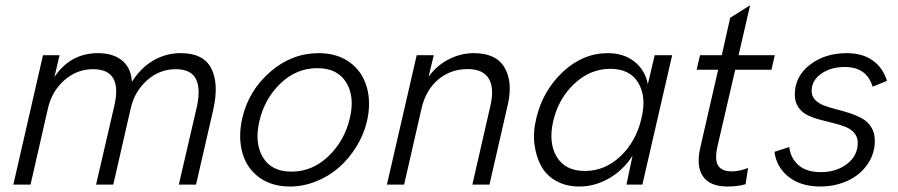

<svg xmlns="http://www.w3.org/2000/svg" viewBox="-20 -696 3386 724"><path d="M30.3 0 142.1 -487.8H204.6L185.1 -405.3Q245.1 -495.6 350.1 -495.6Q406.2 -495.6 440.2 -468Q474.1 -440.4 477.5 -387.7Q511.7 -441.4 559.1 -468.5Q606.4 -495.6 661.6 -495.6Q747.1 -495.6 776.6 -438.2Q806.2 -380.9 784.2 -282.7L719.2 0H654.3L719.2 -279.8Q738.3 -355.5 720.2 -395.3Q702.1 -435.1 642.6 -435.1Q581.5 -435.1 534.4 -393.1Q487.3 -351.1 472.7 -286.6L407.2 0H342.3L411.1 -297.4Q442.9 -435.1 331.1 -435.1Q269.5 -435.1 222.4 -393.3Q175.3 -351.6 160.6 -286.6L95.2 0Z M1073.2 7.3Q1004.4 7.3 957.3 -27.1Q910.2 -61.5 893.8 -120.4Q877.4 -179.2 893.6 -251Q918 -355 999.3 -425.3Q1080.6 -495.6 1182.1 -495.6Q1251 -495.6 1298.3 -461.4Q1345.7 -427.2 1362.8 -368.4Q1379.9 -309.6 1363.8 -238.8Q1351.6 -188 1323.7 -142.8Q1295.9 -97.7 1258.1 -64.5Q1220.2 -31.2 1171.9 -12Q1123.5 7.3 1073.2 7.3ZM1079.1 -48.8Q1157.7 -48.8 1218.5 -106.9Q1279.3 -165 1299.3 -251Q1318.4 -331.5 1285.4 -385.3Q1252.4 -439 1176.3 -439Q1098.1 -439 1038.1 -381.8Q978 -324.7 958 -238.8Q939 -157.2 971.2 -103Q1003.4 -48.8 1079.1 -48.8Z M1439 0 1551.3 -487.8H1615.7L1596.2 -407.2Q1628.9 -450.7 1673.6 -473.1Q1718.3 -495.6 1766.6 -495.6Q1849.6 -495.6 1881.6 -442.9Q1913.6 -390.1 1896 -306.6L1825.7 0H1761.2L1829.1 -296.4Q1844.7 -363.8 1823 -399.7Q1801.3 -435.5 1743.2 -435.5Q1679.2 -435.5 1632.3 -396Q1585.4 -356.4 1569.3 -286.1L1503.9 0Z M2164.6 7.3Q2115.7 7.3 2078.6 -12.9Q2041.5 -33.2 2021.7 -68.1Q2002 -103 1995.6 -150.1Q1989.3 -197.3 2002.4 -250.5Q2026.9 -354 2102.3 -424.8Q2177.7 -495.6 2272.5 -495.6Q2331.5 -495.6 2372.1 -463.9Q2412.6 -432.1 2422.9 -378.4L2448.7 -487.8H2514.6L2402.3 0H2342.3L2365.2 -108.9Q2330.1 -54.2 2276.6 -23.4Q2223.1 7.3 2164.6 7.3ZM2185.5 -51.3Q2261.7 -51.3 2320.6 -107.7Q2379.4 -164.1 2398.9 -250.5Q2418.5 -331.1 2386.7 -383.8Q2355 -436.5 2281.7 -436.5Q2205.6 -436.5 2145.5 -380.1Q2085.4 -323.7 2065.9 -238.3Q2047.4 -157.2 2079.6 -104.2Q2111.8 -51.3 2185.5 -51.3Z M2723.1 7.3Q2657.2 7.3 2630.9 -30.8Q2604.5 -68.8 2620.6 -139.2L2688 -433.1H2606.9L2619.6 -487.8H2701.7L2733.4 -628.9L2808.6 -676.3L2765.1 -487.8H2901.4L2889.2 -433.1H2752.4L2685.5 -144.5Q2674.3 -94.2 2687.7 -72Q2701.2 -49.8 2739.3 -49.8Q2768.6 -49.8 2800.8 -62.5L2791.5 -1.5Q2762.7 7.3 2723.1 7.3Z M3072.8 7.3Q3000 7.3 2953.9 -29.1Q2907.7 -65.4 2900.4 -123.5L2956.1 -141.6Q2961.4 -98.6 2991.5 -72.8Q3021.5 -46.9 3075.2 -46.9Q3133.8 -46.9 3174.1 -77.9Q3214.4 -108.9 3214.4 -157.2Q3214.4 -179.7 3201.2 -194.8Q3188 -210 3167.2 -218Q3146.5 -226.1 3121.1 -232.2Q3095.7 -238.3 3070.3 -245.1Q3044.9 -252 3024.2 -262.2Q3003.4 -272.5 2990.2 -292Q2977.1 -311.5 2977.1 -339.4Q2977.1 -407.7 3033.9 -451.7Q3090.8 -495.6 3172.9 -495.6Q3231.9 -495.6 3270.8 -468Q3309.6 -440.4 3324.7 -391.1L3270.5 -369.1Q3248 -443.4 3166 -443.4Q3112.8 -443.4 3076.7 -418Q3040.5 -392.6 3040.5 -352.5Q3040.5 -333 3053.7 -319.3Q3066.9 -305.7 3087.9 -297.9Q3108.9 -290 3134.3 -283.7Q3159.7 -277.3 3185.1 -269Q3210.4 -260.7 3231.4 -249Q3252.4 -237.3 3265.6 -216.1Q3278.8 -194.8 3278.8 -165.5Q3278.8 -115.7 3250.7 -75.7Q3222.7 -35.6 3175.8 -14.2Q3128.9 7.3 3072.8 7.3Z"/></svg>

Font: HK Grotesk Legacy
Style: Italic
Weight: 400
Italic angle: -13°
Designer: Alfredo Marco Pradil
Foundry: Hanken Design Co.
Version: Version 2.022;PS 002.022;hotconv 1.0.88;makeotf.lib2.5.64775